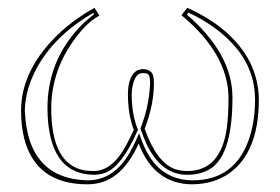

<svg xmlns="http://www.w3.org/2000/svg" viewBox="-20 -462 720 494"><path d="M646 -206.1Q646 -69.3 568.4 -15.1Q528.8 11.7 475.1 12.2Q385.7 12.2 344.2 -75.2Q339.8 -84.5 336.9 -92.8Q293.5 3.4 221.2 11.2Q212.9 12.2 205.1 12.2Q71.8 12.2 42 -106.9Q34.2 -138.7 34.2 -176.8Q34.2 -285.2 135.7 -379.4Q174.8 -415 223.1 -441.9L235.8 -421.9Q199.7 -402.8 164.1 -350.1Q112.3 -273.4 111.8 -184.1Q111.8 -37.6 199.2 -23.4Q210 -22 221.2 -22Q269 -22 304.7 -88.4Q314 -106 324.2 -127.9Q309.6 -166.5 309.1 -217.8Q309.1 -269.5 335 -281.7Q340.8 -283.7 346.2 -284.2Q372.1 -284.2 375 -262.7Q376 -256.3 376 -247.1Q376 -195.3 354.5 -136.7Q353 -133.3 352.1 -130.9Q383.3 -43.5 430.2 -26.9Q445.3 -22 461.9 -22Q547.9 -22 563.5 -132.3Q567.9 -164.6 567.9 -211.9Q566.4 -323.7 446.8 -422.9L461.9 -441.9Q578.1 -389.6 623.5 -301.3Q645.5 -255.9 646 -206.1ZM636.2 -206.1Q636.2 -329.1 502 -410.2Q483.4 -420.9 464.8 -429.7L460.9 -424.3Q577.6 -323.7 578.1 -211.9Q578.1 -73.7 528.8 -33.2Q502 -12.2 461.9 -12.2Q394 -12.2 356.4 -92.8Q349.1 -108.9 342.8 -127.4L341.3 -131.3L342.8 -134.8Q363.8 -190.4 366.2 -247.1Q366.2 -270 358.9 -272.5Q354 -273.9 346.2 -273.9Q327.6 -273.9 320.8 -238.8Q318.8 -228.5 318.8 -217.8Q319.3 -167.5 333.5 -131.8L335 -127.9L333 -124Q293.5 -33.7 250 -17.1Q235.8 -12.2 221.2 -12.2Q103 -14.2 102.1 -184.1Q102.1 -306.6 188 -395.5Q206.1 -413.6 222.2 -425.3L219.7 -428.7Q105 -361.8 62.5 -261.7Q44.4 -218.3 43.9 -176.8Q51.3 -2 205.1 2Q272.5 2 313 -67.9Q320.8 -81.5 328.1 -97.2L337.9 -119.1L346.2 -96.7Q383.3 1 475.1 2Q588.4 2 623.5 -112.8Q636.2 -154.8 636.2 -206.1Z"/></svg>

Font: Linux Biolinum Outline O
Style: Bold
Weight: 700
Designer: Philipp H. Poll
Foundry: Philipp H. Poll
Version: Version 0.9.2